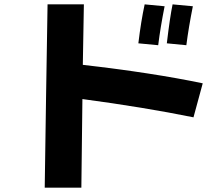

<svg xmlns="http://www.w3.org/2000/svg" viewBox="-20 -825 1040 893"><path d="M877 -795.9Q857.4 -698.2 846.7 -614.7L755.9 -623.5Q770.5 -746.1 782.7 -804.7ZM745.6 -795.9Q726.1 -698.2 715.8 -614.7L623.5 -623.5Q635.7 -725.6 652.8 -804.7ZM370.1 -804.7Q370.1 -788.1 365.2 -523.4Q689 -486.3 922.9 -437.5L879.9 -279.3Q651.4 -325.7 363.3 -364.3L358.4 47.9H188Q188.5 44.9 194.3 -378.4Q201.2 -801.8 201.2 -804.7Z"/></svg>

Font: Droid Sans
Style: Regular
Weight: 400
Foundry: Ascender Corporation
Version: Version 1.00 build 114